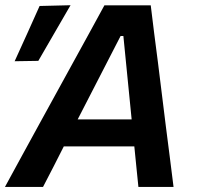

<svg xmlns="http://www.w3.org/2000/svg" viewBox="-48 -734 780 754"><path d="M-28.5 0Q3 -58 38 -122Q73 -185.5 104.5 -243.5L238.5 -487.5Q273 -550.5 302.5 -604Q331.5 -657.5 362 -713H544Q550.5 -658.5 557.2 -605.5Q564 -552.5 572.5 -487L603 -240.5Q610.5 -182.5 618.5 -119.5Q626.5 -56.5 633.5 0H495.5Q491.5 -38.5 487.5 -79L479.5 -159H202.5Q182.5 -119 161.8 -78.8Q141 -38.5 121 0ZM425.5 -592.5 257 -265H469L436.5 -592.5ZM9.5 -493.5Q34.5 -548 59 -602.5Q83 -656.5 107.5 -710.5L229 -713.5Q196.5 -657.5 165 -603Q133.5 -548.5 102.5 -495Z"/></svg>

Font: Heraclito SemiBold
Style: Italic
Weight: 600
Italic angle: -12°
Designer: Kostas Bartsokas (font) & Cristiano Sobral (main changes)
Foundry: Kostas Bartsokas (font) & Cristiano Sobral (main changes)
Version: Version 1.00;July 8, 2020;FontCreator 13.0.0.2655 64-bit